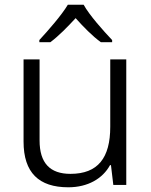

<svg xmlns="http://www.w3.org/2000/svg" viewBox="-20 -785 643 815"><path d="M335 -765H268C242 -721 184 -655 147 -615V-606H194C230 -633 267 -671 301 -708C334 -671 372 -632 408 -606H456V-615C419 -654 359 -721 335 -765ZM516 -533H448V-247C448 -115 396 -47 279 -47C192 -47 148 -93 148 -189V-533H80V-184C80 -52 145 10 270 10C353 10 416 -27 447 -84H451L461 0H516Z"/></svg>

Font: Noto Sans Thaana Light
Style: Regular
Weight: 300
Designer: David Williams
Foundry: Google Inc.
Version: Version 3.001